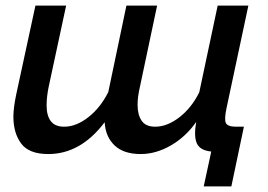

<svg xmlns="http://www.w3.org/2000/svg" viewBox="-20 -543 962 688"><path d="M710 125 737 0Q697 -4 685.5 -29Q674 -54 683 -106Q646 -53 592.5 -22Q539 9 484 9Q423 9 390.5 -22Q358 -53 355 -105Q269 9 153 9Q84 9 56 -28.5Q28 -66 28 -125Q28 -156 38 -204L107 -523H217L154 -230Q147 -195 147 -165Q147 -129 162 -109Q177 -89 210 -89Q253 -89 296.5 -123Q340 -157 368 -213L433 -523H543L481 -230Q473 -196 473 -167Q473 -132 487.5 -110.5Q502 -89 536 -89Q579 -89 622.5 -122.5Q666 -156 694 -212L760 -523H870L792 -157Q783 -115 789.5 -102Q796 -89 826 -89H854L809 125Z"/></svg>

Font: Raleway SemiBold
Style: Italic
Weight: 600
Italic angle: -12°
Designer: Matt McInerney, Pablo Impallari, Rodrigo Fuenzalida
Foundry: Matt McInerney, Pablo Impallari, Rodrigo Fuenzalida
Version: Version 4.026